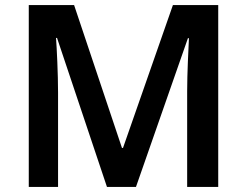

<svg xmlns="http://www.w3.org/2000/svg" viewBox="-20 -734 969 754"><path d="M400 0H514L718 -584H722C720 -543 715 -444 715 -376V0H837V-714H659L463 -153H459L271 -714H93V0H208V-370C208 -444 203 -545 200 -585H204Z"/></svg>

Font: Noto Sans Bengali UI SemiBold
Style: Regular
Weight: 600
Designer: Jelle Bosma - Monotype Design Team
Foundry: Monotype Imaging Inc.
Version: Version 2.003